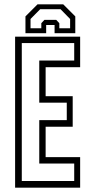

<svg xmlns="http://www.w3.org/2000/svg" viewBox="-20 -870 442 890"><path d="M50 0V-700H351.5V-558.5H191.5V-424H317V-282.5H191.5V-141.5H351.5V0ZM81 -31H324V-112H162V-313H289.5V-394H162V-589.5H324V-670.5H81ZM273 -850 329 -794V-716H233V-754H194V-716H98V-794L154 -850ZM260.5 -827.5H166.5L121.5 -782V-739H171.5V-762.5L186 -778H240.5L255 -762.5V-739H305V-782Z"/></svg>

Font: Tourney Condensed Light
Style: Regular
Weight: 300
Width: 3
Designer: Tyler Finck
Foundry: Etcetera Type Co
Version: Version 1.010; ttfautohint (v1.8.3)